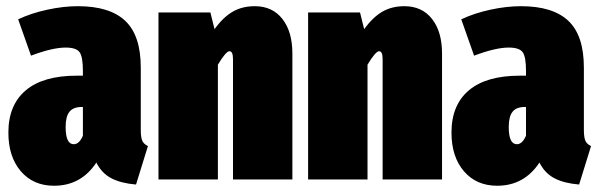

<svg xmlns="http://www.w3.org/2000/svg" viewBox="-20 -574 1917 614"><path d="M430.2 -159.2Q430.2 -135.3 434.8 -124.3Q439.5 -113.3 453.1 -106.9L415 16.1Q367.2 12.2 336.2 -3.9Q305.2 -20 288.1 -54.2Q239.3 20 152.8 20Q86.4 20 46.6 -26.4Q6.8 -72.8 6.8 -149.9Q6.8 -238.3 62.5 -285.2Q118.2 -332 225.1 -332H245.1V-347.2Q245.1 -392.6 234.4 -407.2Q223.6 -421.9 189.9 -421.9Q147.9 -421.9 79.1 -396L38.1 -512.2Q79.1 -531.7 131.1 -543Q183.1 -554.2 229 -554.2Q331.1 -554.2 380.6 -507.3Q430.2 -460.4 430.2 -357.9ZM215.8 -112.8Q233.4 -112.8 245.1 -140.1V-231.9H241.2Q214.4 -231.9 202.1 -216.6Q189.9 -201.2 189.9 -168Q189.9 -112.8 215.8 -112.8Z M794.9 -554.2Q851.1 -554.2 883.1 -513.4Q915 -472.7 915 -402.8V0H725.1V-384.8Q725.1 -410.2 713.9 -410.2Q702.6 -410.2 676.8 -367.2V0H486.8V-534.2H652.8L666 -481Q693.8 -519 724.1 -536.6Q754.4 -554.2 794.9 -554.2Z M1273.4 -554.2Q1329.6 -554.2 1361.6 -513.4Q1393.6 -472.7 1393.6 -402.8V0H1203.6V-384.8Q1203.6 -410.2 1192.4 -410.2Q1181.2 -410.2 1155.3 -367.2V0H965.3V-534.2H1131.3L1144.5 -481Q1172.4 -519 1202.6 -536.6Q1232.9 -554.2 1273.4 -554.2Z M1847.2 -159.2Q1847.2 -135.3 1851.8 -124.3Q1856.4 -113.3 1870.1 -106.9L1832 16.1Q1784.2 12.2 1753.2 -3.9Q1722.2 -20 1705.1 -54.2Q1656.2 20 1569.8 20Q1503.4 20 1463.6 -26.4Q1423.8 -72.8 1423.8 -149.9Q1423.8 -238.3 1479.5 -285.2Q1535.2 -332 1642.1 -332H1662.1V-347.2Q1662.1 -392.6 1651.4 -407.2Q1640.6 -421.9 1606.9 -421.9Q1564.9 -421.9 1496.1 -396L1455.1 -512.2Q1496.1 -531.7 1548.1 -543Q1600.1 -554.2 1646 -554.2Q1748 -554.2 1797.6 -507.3Q1847.2 -460.4 1847.2 -357.9ZM1632.8 -112.8Q1650.4 -112.8 1662.1 -140.1V-231.9H1658.2Q1631.3 -231.9 1619.1 -216.6Q1606.9 -201.2 1606.9 -168Q1606.9 -112.8 1632.8 -112.8Z"/></svg>

Font: Fira Sans Compressed Heavy
Style: Regular
Weight: 900
Width: 1
Designer: Carrois Corporate & Edenspiekermann AG
Foundry: Carrois Corporate GbR & Edenspiekermann AG
Version: Version 4.203;PS 004.203;hotconv 1.0.88;makeotf.lib2.5.64775